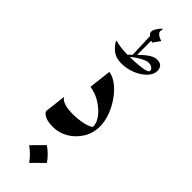

<svg xmlns="http://www.w3.org/2000/svg" viewBox="-269 -613 803 803"><g transform="rotate(45 132.0 -211.5)"><path d="M100.6 -322.8Q125.5 -318.8 149.2 -300.3Q172.9 -281.7 192.1 -253.9Q211.4 -226.1 222.9 -194.6Q234.4 -163.1 234.4 -133.3Q234.4 -93.3 214.6 -61.5Q194.8 -29.8 163.6 -11.2Q132.3 7.3 97.2 7.3Q42 7.3 29.3 -19.5L40.5 -115.2Q54.2 -89.4 119.6 -89.4Q142.6 -89.4 164.6 -93.3Q186.5 -97.2 200.7 -103Q214.8 -108.9 214.8 -113.3Q214.8 -135.3 197 -158.7Q179.2 -182.1 150.6 -200Q122.1 -217.8 88.9 -222.7ZM110.8 -382.8 104.5 -426.8Q148.4 -426.8 183.3 -431.4Q218.3 -436 218.3 -446.8Q218.3 -454.1 210.4 -460.2Q202.6 -466.3 186.5 -466.3Q180.7 -466.3 166 -459.5Q151.4 -452.6 135.7 -442.1Q120.1 -431.6 109.9 -420.9L98.6 -421.9Q127 -452.1 155.3 -476.3Q183.6 -500.5 206.1 -500.5Q224.6 -500.5 232.4 -491Q240.2 -481.4 240.2 -468.3Q240.2 -446.3 221.4 -426.8Q202.6 -407.2 172.9 -395Q143.1 -382.8 110.8 -382.8ZM111.3 -382.8Q78.1 -382.8 57.9 -399.2Q37.6 -415.5 28.8 -434.1L29.8 -436.5Q46.4 -431.2 66.9 -429Q87.4 -426.8 105 -426.8ZM119.1 -437.5 114.7 -557.6 132.3 -547.9V-449.2ZM140.1 -535.6Q105 -548.8 105 -565.9Q105 -574.7 114 -588.4Q123 -602.1 129.9 -607.4L133.3 -605.5Q126.5 -591.3 136 -581.8Q145.5 -572.3 163.1 -567.4ZM132.3 78.6Q164.6 101.1 185.1 131.3L132.3 183.6Q122.1 168.5 108.9 155.5Q95.7 142.6 80.1 131.3Z"/></g></svg>

Font: Lateef Medium
Style: Regular
Weight: 500
Designer: SIL International
Foundry: SIL International
Version: Version 4.200